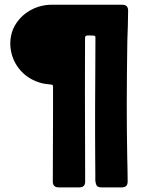

<svg xmlns="http://www.w3.org/2000/svg" viewBox="-20 -809 628 829"><path d="M209 -325.7V-435.5Q209 -443.4 201.2 -443.8Q187.5 -445.3 174.8 -447Q162.1 -448.7 148.9 -453.1Q94.2 -470.7 60.5 -514.6Q26.9 -558.6 24.4 -616.2V-619.6Q24.4 -669.4 49.6 -707.5Q74.7 -745.6 115.7 -767.1Q156.7 -788.6 204.6 -788.6H508.3Q533.2 -788.6 533.2 -762.7Q533.2 -730.5 532 -697.8Q530.8 -665 529.8 -632.8Q528.8 -564.9 528.1 -496.6Q527.3 -428.2 527.3 -359.9Q527.3 -303.2 527.8 -246.6Q528.3 -189.9 529.3 -133.3Q529.8 -106.4 530.5 -79.6Q531.2 -52.7 531.2 -25.4Q531.2 0 506.3 0H417.5Q403.8 0 398.7 -6.3Q393.6 -12.7 392.1 -24.9Q391.1 -32.2 391.6 -40.8Q392.1 -49.3 391.6 -57.1L391.1 -121.6Q390.6 -175.3 390.6 -229Q390.6 -282.7 390.6 -335.9Q390.6 -413.6 391.4 -491.5Q392.1 -569.3 392.1 -647Q392.1 -655.3 384.3 -655.3Q377.9 -655.3 362.5 -656Q347.2 -656.7 347.2 -647Q347.2 -587.9 346.9 -528.6Q346.7 -469.2 346.7 -409.7Q346.7 -313.5 347.2 -217.3Q347.7 -121.1 347.7 -24.9Q347.7 0 322.8 0H232.9Q208 0 208 -25.4Q208 -100.6 208.5 -175.5Q209 -250.5 209 -325.7Z"/></svg>

Font: Belanosima SemiBold
Style: Regular
Weight: 600
Designer: The DocRepair Project, Santiago Orozco
Foundry: Google
Version: Version 2.000